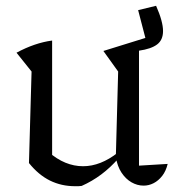

<svg xmlns="http://www.w3.org/2000/svg" viewBox="-20 -635 617 663"><path d="M460 -63 559 -69Q553 -44 540 -27.5Q527 -11 510.5 -2.5Q494 6 476 6Q454 6 434 -5.5Q414 -17 399.5 -39Q385 -61 380 -93L388 -388L337 -459L482 -504L457 -600L519 -615Q531 -588 537 -566Q543 -544 543 -528Q543 -497 522.5 -481.5Q502 -466 460 -460ZM262 7Q256 8 250.5 8Q245 8 239 8Q192 8 152.5 -11.5Q113 -31 80 -72L148 -110Q204 -61 267 -61Q327 -61 387 -108L389 -88Q361 -56 329.5 -32.5Q298 -9 262 7ZM80 -72 89 -388 37 -453Q100 -487 160 -495V-86Z"/></svg>

Font: Piazzolla 24pt
Style: Regular
Weight: 400
Designer: Juan Pablo del Peral
Foundry: Huerta Tipografica
Version: Version 2.005